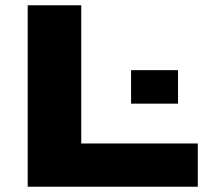

<svg xmlns="http://www.w3.org/2000/svg" viewBox="-20 -708 794 728"><path d="M85 0V-688H288V-164H730V0ZM477 -315V-442H655V-315Z"/></svg>

Font: Archivo Expanded ExtraBold
Style: Regular
Weight: 800
Width: 7
Designer: Hector Gatti
Foundry: Omnibus-Type
Version: Version 2.001; ttfautohint (v1.8.3)